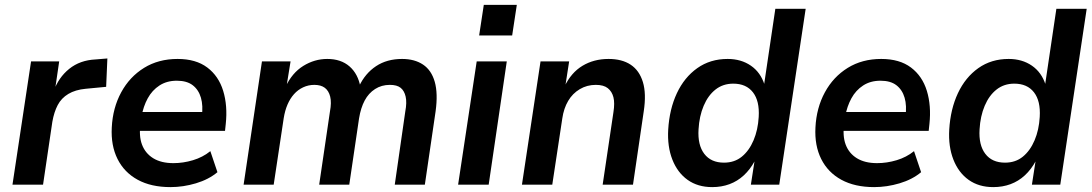

<svg xmlns="http://www.w3.org/2000/svg" viewBox="-20 -755 4463 785"><path d="M31 0 107 -504H222L204 -381H199Q219 -438 263 -473.5Q307 -509 371 -512L419 -516L414 -400L330 -392Q288 -388 259.5 -371Q231 -354 216 -325.5Q201 -297 194 -257L156 0Z M677 10Q598 10 543 -20Q488 -50 460.5 -105Q433 -160 437 -234Q441 -314 475.5 -377.5Q510 -441 569 -477.5Q628 -514 706 -514Q781 -514 827.5 -479Q874 -444 892.5 -383.5Q911 -323 903 -248L900 -220H533L544 -297H821L805 -279Q811 -323 801.5 -355.5Q792 -388 768 -406.5Q744 -425 703 -425Q662 -425 632 -405.5Q602 -386 584 -353Q566 -320 559 -280L555 -252Q547 -200 560.5 -164Q574 -128 606.5 -108Q639 -88 689 -88Q729 -88 769 -100Q809 -112 840 -137L869 -51Q833 -21 781 -5.5Q729 10 677 10Z M976 0 1051 -504H1168L1151 -399H1147Q1174 -457 1220 -485.5Q1266 -514 1318 -514Q1374 -514 1409 -483.5Q1444 -453 1454 -398L1448 -402Q1473 -455 1517.5 -484.5Q1562 -514 1624 -514Q1675 -514 1709.5 -491Q1744 -468 1757.5 -420.5Q1771 -373 1761 -300L1717 0H1594L1637 -299Q1644 -336 1638.5 -360Q1633 -384 1618 -396Q1603 -408 1574 -408Q1540 -408 1513.5 -391Q1487 -374 1471 -344Q1455 -314 1448 -271L1408 0H1285L1329 -299Q1336 -336 1330 -360Q1324 -384 1308 -396Q1292 -408 1265 -408Q1241 -408 1219.5 -398Q1198 -388 1182 -370Q1166 -352 1155.5 -327.5Q1145 -303 1140 -272L1099 0Z M1939 -610 1958 -735H2093L2074 -610ZM1853 0 1929 -504H2052L1978 0Z M2114 0 2190 -504H2307L2291 -401H2288Q2315 -458 2361.5 -486Q2408 -514 2468 -514Q2523 -514 2558.5 -490.5Q2594 -467 2608.5 -419.5Q2623 -372 2612 -300L2568 0H2444L2488 -296Q2494 -334 2488 -357.5Q2482 -381 2465 -394.5Q2448 -408 2416 -408Q2380 -408 2350.5 -390.5Q2321 -373 2303 -342.5Q2285 -312 2279 -271L2238 0Z M2892 10Q2833 10 2791.5 -19.5Q2750 -49 2729 -102.5Q2708 -156 2712 -225Q2717 -309 2747.5 -374Q2778 -439 2831 -476.5Q2884 -514 2955 -514Q3010 -514 3050 -486.5Q3090 -459 3106 -408L3104 -409L3150 -719H3274L3166 0H3050L3065 -97H3066Q3047 -62 3021 -38Q2995 -14 2962.5 -2Q2930 10 2892 10ZM2940 -90Q2983 -90 3013 -114.5Q3043 -139 3061 -181.5Q3079 -224 3082 -277Q3086 -342 3058.5 -377.5Q3031 -413 2978 -413Q2936 -413 2905.5 -389Q2875 -365 2857 -322.5Q2839 -280 2836 -226Q2832 -162 2859.5 -126Q2887 -90 2940 -90Z M3554 10Q3475 10 3420 -20Q3365 -50 3337.5 -105Q3310 -160 3314 -234Q3318 -314 3352.5 -377.5Q3387 -441 3446 -477.5Q3505 -514 3583 -514Q3658 -514 3704.5 -479Q3751 -444 3769.5 -383.5Q3788 -323 3780 -248L3777 -220H3410L3421 -297H3698L3682 -279Q3688 -323 3678.5 -355.5Q3669 -388 3645 -406.5Q3621 -425 3580 -425Q3539 -425 3509 -405.5Q3479 -386 3461 -353Q3443 -320 3436 -280L3432 -252Q3424 -200 3437.5 -164Q3451 -128 3483.5 -108Q3516 -88 3566 -88Q3606 -88 3646 -100Q3686 -112 3717 -137L3746 -51Q3710 -21 3658 -5.5Q3606 10 3554 10Z M4041 10Q3982 10 3940.5 -19.5Q3899 -49 3878 -102.5Q3857 -156 3861 -225Q3866 -309 3896.5 -374Q3927 -439 3980 -476.5Q4033 -514 4104 -514Q4159 -514 4199 -486.5Q4239 -459 4255 -408L4253 -409L4299 -719H4423L4315 0H4199L4214 -97H4215Q4196 -62 4170 -38Q4144 -14 4111.5 -2Q4079 10 4041 10ZM4089 -90Q4132 -90 4162 -114.5Q4192 -139 4210 -181.5Q4228 -224 4231 -277Q4235 -342 4207.5 -377.5Q4180 -413 4127 -413Q4085 -413 4054.5 -389Q4024 -365 4006 -322.5Q3988 -280 3985 -226Q3981 -162 4008.5 -126Q4036 -90 4089 -90Z"/></svg>

Font: Nunitoga
Style: Bold Italic
Weight: 700
Italic angle: -9°
Designer: Vernon Adams
Foundry: Vernon Adams
Version: Version 1.0